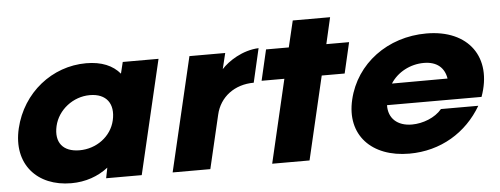

<svg xmlns="http://www.w3.org/2000/svg" viewBox="-52 -939 2838 1090"><g transform="rotate(-5 1367.0 -394.5)"><path d="M258.4 -319.8C279.2 -410.9 366.3 -478.2 461.4 -478.2C556.4 -478.2 600 -416.8 579.2 -324.8C558.4 -232.7 472.3 -171.3 377.2 -171.3C282.2 -171.3 237.6 -227.7 258.4 -319.8ZM313.9 10.9C396 10.9 467.3 -14.9 524.8 -59.4L512.9 0H715.8L868.3 -649.5H664.4L648.5 -584.2C607.9 -632.7 544.6 -660.4 456.4 -660.4C262.4 -660.4 91.1 -525.7 43.6 -325.7C-4 -124.8 119.8 10.9 313.9 10.9Z M891.9 0H1106.7L1178 -304C1200.8 -404 1285.9 -467.3 1394.9 -467.3L1439.4 -660.4C1346.3 -656.4 1265.1 -602 1226.5 -559.4L1248.3 -649.5H1044.4Z M1459.2 0H1672.1L1783 -474.3H1913.7L1954.3 -649.5H1824.6L1859.2 -800H1646.4L1610.7 -649.5H1481L1440.4 -474.3H1570.1Z M2176.2 -394.1C2215.8 -456.4 2289.1 -495 2366.3 -495C2441.6 -495 2483.2 -456.4 2493.1 -395ZM2240.6 10.9C2419.8 10.9 2568.3 -80.2 2653.5 -225.7H2440.6C2402 -179.2 2331.7 -152.5 2269.3 -152.5C2187.1 -152.5 2135.6 -199 2137.6 -274.3H2676.2C2755.4 -492.1 2636.6 -660.4 2395 -660.4C2174.3 -660.4 1991.1 -524.8 1943.6 -323.8C1896 -124.8 2025.7 10.9 2240.6 10.9Z"/></g></svg>

Font: Calandify
Style: Semi Bold Italic
Weight: 700
Italic angle: -12°
Designer: Larry Fischer
Foundry: Larry Fischer
Version: Version 1.0; ttfautohint (v1.8.4.7-5d5b)